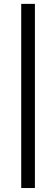

<svg xmlns="http://www.w3.org/2000/svg" viewBox="-20 -730 283 968"><path d="M156 -710.5V218H87V-710.5Z"/></svg>

Font: Anek Kannada Medium
Style: Regular
Weight: 400
Version: Version 1.003